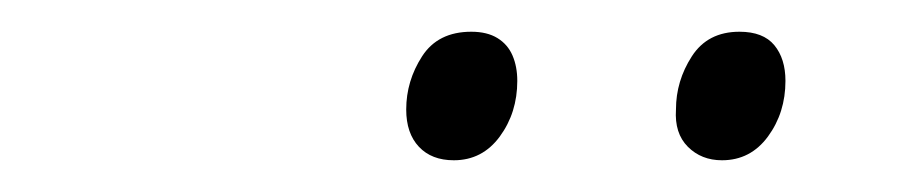

<svg xmlns="http://www.w3.org/2000/svg" viewBox="-20 -740 576 121"><path d="M435 -639Q422 -639 413.5 -647.5Q405 -656 406 -671Q406 -689 416 -704.5Q426 -720 446 -720Q461 -720 468 -711.5Q475 -703 475 -689Q475 -669 464 -654Q453 -639 435 -639ZM266 -639Q252 -639 244 -647.5Q236 -656 236 -671Q236 -689 246 -704.5Q256 -720 277 -720Q287 -720 293.5 -716Q300 -712 303 -705Q306 -698 306 -689Q306 -669 295 -654Q284 -639 266 -639Z"/></svg>

Font: Noto Sans Display Light
Style: Italic
Weight: 300
Italic angle: -12°
Designer: Monotype Design Team
Foundry: Monotype Imaging Inc.
Version: Version 2.003